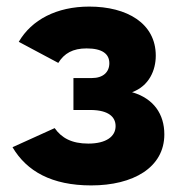

<svg xmlns="http://www.w3.org/2000/svg" viewBox="-20 -554 551 583"><path d="M257 9C384 9 479 -45 479 -146C479 -207 447 -255 381 -274C433 -293 453 -341 453 -385C453 -483 366 -534 251 -534C152 -534 76 -494 37 -427L157 -363C175 -392 201 -407 243 -407C291 -407 312 -390 312 -362C312 -335 293 -317 259 -317H203V-220H258C308 -219 331 -200 331 -171C331 -140 303 -118 248 -118C198 -118 167 -135 146 -165L18 -107C61 -34 137 9 257 9Z"/></svg>

Font: FIGSv2-sans-serif ExtraBold
Style: Regular
Weight: 800
Designer: Matt McInerney, Pablo Impallari, Rodrigo Fuenzalida,Mirko Velimirovic
Foundry: Matt McInerney, Pablo Impallari, Rodrigo Fuenzalida
Version: Version 4.021;hotconv 1.0.109;makeotfexe 2.5.65596